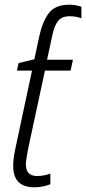

<svg xmlns="http://www.w3.org/2000/svg" viewBox="-20 -786 366 816"><path d="M194 -3V-48Q166 -38 137 -38Q90 -38 90 -88Q90 -100 93 -116.5Q96 -133 99 -151L171 -486H280L290 -532H180L203 -639Q211 -677 227 -697Q243 -717 276 -717Q304 -717 326 -708V-757Q302 -766 274 -766Q214 -766 187 -729.5Q160 -693 147 -632L126 -534L59 -518L52 -486H116L45 -153Q36 -111 36 -81Q36 10 126 10Q162 10 194 -3Z"/></svg>

Font: Noto Sans UI SemiCondensed Light
Style: Italic
Weight: 300
Width: 4
Designer: Monotype Design Team
Foundry: Monotype Imaging Inc.
Version: 1.001